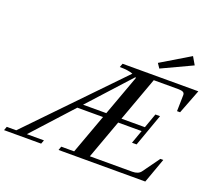

<svg xmlns="http://www.w3.org/2000/svg" viewBox="-209 -1051 1372 1237"><g transform="rotate(20 477.5 -432.5)"><path d="M736.3 -714.8 715.3 -746.1 913.1 -864.7 943.8 -812ZM-67.9 0 -58.6 -25.9H6.3L584.5 -624.5Q551.8 -637.2 493.7 -637.2L503.4 -663.1H1022.9L958.5 -496.1H937.5L939.9 -607.9Q939.9 -621.1 929.4 -626.7Q918.9 -632.3 894 -632.3H728.5L617.7 -328.1H778.3L814 -428.2H845.7L766.1 -205.6H734.4L767.1 -297.4H606.4L509.3 -30.8H799.8Q841.3 -30.8 858.9 -55.2L941.9 -170.4H961.9L900.4 0H305.7L314.9 -25.9H403.3L502.4 -297.4H326.2L79.1 -25.9H196.3L186.5 0ZM615.2 -606Q614.7 -606.9 613.3 -608.2Q611.8 -609.4 610.8 -609.9L354.5 -328.1H513.7Z"/></g></svg>

Font: Elstob 14pt Medium
Style: Italic
Weight: 500
Italic angle: -20°
Designer: Peter S. Baker
Version: Version 1.015